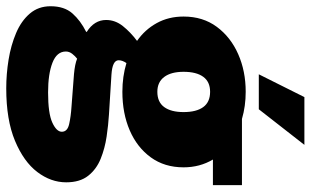

<svg xmlns="http://www.w3.org/2000/svg" viewBox="-213 -550 995 615"><g transform="rotate(90 284.5 -242.5)"><path d="M271 -137Q222 -137 179 -150Q170 -137 170 -125Q170 -105 216 -102L344 -94Q377 -92 414.5 -86.5Q452 -81 485.5 -67.5Q519 -54 540 -27.5Q561 -1 561 43Q561 92 528 135.5Q495 179 428 207Q361 235 260 235Q214 235 168 227.5Q122 220 83 203.5Q44 187 20.5 159.5Q-3 132 -3 93Q-3 49 20 23Q43 -3 79 -21V-23Q41 -47 41 -85Q41 -114 60.5 -138.5Q80 -163 108 -184Q72 -209 51 -247Q30 -285 30 -333Q30 -395 63 -439.5Q96 -484 150.5 -508Q205 -532 271 -532Q317 -532 358 -520H570V-427H488Q513 -385 513 -333Q513 -272 481 -228Q449 -184 394.5 -160.5Q340 -137 271 -137ZM271 -249Q304 -249 320 -271Q336 -293 336 -333Q336 -374 320 -396Q304 -418 271 -418Q239 -418 223 -396Q207 -374 207 -333Q207 -293 223.5 -271Q240 -249 271 -249ZM273 101Q340 101 369.5 87.5Q399 74 399 57Q399 39 374.5 33.5Q350 28 319 26L214 18Q182 15 165 8Q157 14 149.5 23.5Q142 33 142 44Q142 73 178 87Q214 101 273 101ZM215 -574 288 -720H441L327 -574Z"/></g></svg>

Font: Murecho ExtraBold
Style: Regular
Weight: 800
Designer: Neil Summerour
Foundry: Positype
Version: Version 1.010; ttfautohint (v1.8.3)